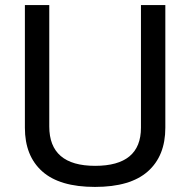

<svg xmlns="http://www.w3.org/2000/svg" viewBox="-20 -728 749 756"><path d="M78 -225C78 -151 100.8 -93.7 146.5 -53C192.2 -12.3 261.3 8 354 8C446.7 8 516 -12.3 562 -53C608 -93.7 631 -151 631 -225V-708H535V-225C535 -125 474.8 -75 354.5 -75C234.2 -75 174 -126.7 174 -230V-708H78Z"/></svg>

Font: Telex Regular
Style: Regular
Weight: 400
Designer: Andres Torresi
Foundry: Andres Torresi
Version: Version 1.001